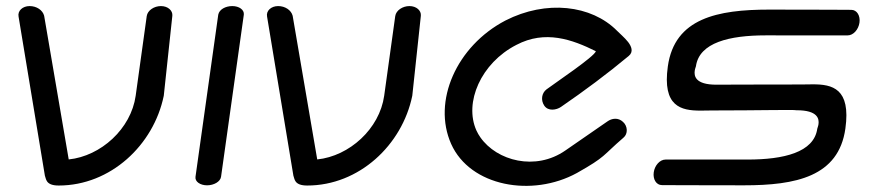

<svg xmlns="http://www.w3.org/2000/svg" viewBox="-20 -610 2884 632"><path d="M127.9 -31.3C132.1 -21.9 129.5 0.7 173.2 0.7C343.9 0.7 485.6 -132.4 519 -294.4L519 -294.7L519.1 -294.9C519.1 -295.7 546.3 -549.7 547.3 -558.2C549 -575 532.8 -590 509.7 -590C487.2 -590 465.8 -575.9 463 -557.1C462.8 -555.4 462.6 -553.8 462.3 -552C458.9 -527 441.5 -400.8 426.6 -294.8C411.3 -185.9 312 -96.1 206.2 -85.2C183.9 -213.8 125.4 -557.8 125.3 -558.2C120.4 -576.7 100.6 -590 77.5 -590C54.5 -590 37.4 -574.4 41.1 -555.5L127.8 -31.4Z M782.6 -561.9C784.3 -577.8 767.2 -590 744.5 -590C722.3 -590 701.6 -578.9 698.4 -561.6C698.4 -561.2 623.5 -28.1 623.5 -28C621.2 -12.2 639 0 661.6 0C684.1 0 705.3 -12 707.6 -28Z M945.9 -31.3C950.1 -21.9 947.5 0.7 991.2 0.7C1161.9 0.7 1303.6 -132.4 1337 -294.4L1337 -294.7L1337.1 -294.9C1337.1 -295.7 1364.3 -549.7 1365.3 -558.2C1367 -575 1350.8 -590 1327.7 -590C1305.2 -590 1283.8 -575.9 1281 -557.1C1280.8 -555.4 1280.6 -553.8 1280.3 -552C1276.9 -527 1259.5 -400.8 1244.6 -294.8C1229.3 -185.9 1130 -96.1 1024.2 -85.2C1001.9 -213.8 943.4 -557.8 943.3 -558.2C938.4 -576.7 918.6 -590 895.5 -590C872.5 -590 855.4 -574.4 859.1 -555.5L945.8 -31.4Z M2032.2 -156.8C2047.7 -169.4 2046.3 -195.1 2030.7 -208.8C2014.8 -223.8 1993.9 -220.8 1979.1 -210.1L1841.2 -114.8C1743 -46.3 1615.5 -80.4 1561.3 -157.8C1556.2 -165 1551.8 -172.6 1548.2 -180.5C1506.9 -272.2 1562.9 -402.5 1679.9 -462.3C1774.6 -512 1863.2 -480.2 1941.4 -441.4C1936.7 -423.6 1808.7 -338.1 1778.8 -315.7C1762.9 -303.5 1759.5 -280.4 1771.4 -262.5C1784.3 -243 1811.5 -247.7 1826.6 -258.1C1903.9 -311.2 1978.6 -366.7 2049.4 -425.7C2066.4 -439.5 2058.1 -457.9 2047.5 -471.7C2036.3 -486 2019.8 -499.7 2011 -508.8C1926.7 -593.8 1777.8 -611 1643.6 -542.4C1482.5 -458.2 1402.6 -276.2 1465.1 -136.1C1527.8 3.9 1731.6 40.3 1879.1 -40.6C1976.2 -95.4 1961.6 -96 2032.2 -156.8Z M2339 -331.2C2267.4 -331 2264.4 -360.7 2266.9 -377.6C2268.1 -385.6 2270.4 -389 2270.8 -392C2281.8 -470.1 2381.6 -493.6 2500.2 -493.6C2611.7 -493.6 2770.2 -493.5 2770.2 -493.5C2789.1 -493.5 2806 -513.1 2809.1 -535.6C2812.3 -558.1 2800.9 -577.6 2782.1 -577.6C2782.1 -577.6 2673.7 -578.4 2512.1 -578.4C2341.9 -578.4 2200.6 -550.1 2178.3 -391.7C2159.7 -259.3 2221.7 -245.9 2285.5 -245.9C2298.7 -245.9 2311.9 -246.4 2324.5 -246.4C2478.5 -246.4 2593.1 -249.5 2601.2 -247.1L2602 -247.1C2673 -247.2 2676.5 -218.1 2674.2 -201.2C2673 -193 2670.6 -189.4 2670.2 -186.3C2659.2 -108.2 2559.4 -84.8 2440.8 -84.8C2329.3 -84.8 2170.8 -84.8 2170.8 -84.8C2151.9 -84.8 2135 -65.3 2131.9 -42.8C2128.7 -20.2 2140.1 -0.7 2158.9 -0.7C2158.9 -0.7 2267.3 0 2428.9 0C2599.1 0 2740.4 -28.2 2762.7 -186.7C2781.3 -319.1 2719.3 -332.5 2655.5 -332.4C2642.3 -332.4 2629.1 -331.9 2616.5 -331.9C2453.7 -331.9 2339 -331.2 2339 -331.2Z"/></svg>

Font: Hi.
Style: Bold
Weight: 400
Designer: Mew Too, Robert Jablonski
Foundry: Cannot Into Space Fonts
Version: Version 1.996